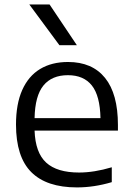

<svg xmlns="http://www.w3.org/2000/svg" viewBox="-20 -828 590 858"><path d="M507 -244.5H134.5Q138 -145.5 186.5 -101.2Q235 -57 333.5 -57Q400.5 -57 479.5 -80.5V-14Q400.5 9.5 324 9.5Q188 9.5 119.8 -58.8Q51.5 -127 51.5 -271.5Q51.5 -363 79.2 -425.5Q107 -488 159 -519.5Q211 -551 284 -551Q392 -551 449.5 -479.8Q507 -408.5 507 -269.5ZM134.5 -300H429Q427 -400 390.5 -446Q354 -492 283.5 -492Q212 -492 174.2 -446Q136.5 -400 134.5 -300ZM245.5 -626 111 -808H201.5L323.5 -626Z"/></svg>

Font: Encode Sans Semi Expanded
Style: Regular
Weight: 400
Width: 6
Designer: Multiple Designers
Foundry: Impallari Type
Version: Version 2.000